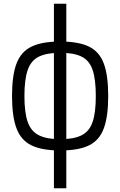

<svg xmlns="http://www.w3.org/2000/svg" viewBox="-20 -820 640 1022"><path d="M301 -19Q204 -19 148 -46Q92 -73 68 -136.5Q44 -200 44 -309Q44 -419 68 -482Q92 -545 148 -572Q204 -599 301 -599Q398 -599 453.5 -572Q509 -545 532.5 -482Q556 -419 556 -309Q556 -200 532.5 -136.5Q509 -73 453.5 -46Q398 -19 301 -19ZM267 182V-800H333V182ZM301 -79Q373 -79 414.5 -100Q456 -121 473 -171Q490 -221 490 -309Q490 -397 473 -447.5Q456 -498 414.5 -518.5Q373 -539 301 -539Q229 -539 187 -518.5Q145 -498 127.5 -447.5Q110 -397 110 -309Q110 -221 127.5 -171Q145 -121 187 -100Q229 -79 301 -79Z"/></svg>

Font: Victor Mono Light
Style: Regular
Weight: 300
Monospace: yes
Designer: Rune Bjørnerås
Version: Version 1.561;gftools[0.9.30]